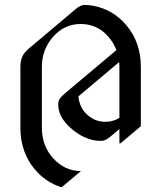

<svg xmlns="http://www.w3.org/2000/svg" viewBox="-20 -567 660 786"><path d="M473.6 19.5H468.8V-38.6L432.1 -7.8Q411.1 9.8 394.5 9.8Q374 9.8 359.9 6.3Q310.5 -5.4 267.1 -44.9Q218.3 -89.4 218.3 -139.2Q218.3 -153.3 224.6 -163.1Q230.5 -171.9 245.1 -184.1L456.5 -361.8Q445.3 -391.6 423.3 -417Q378.4 -468.8 310.1 -468.8Q243.7 -468.8 197.8 -417Q151.4 -364.3 151.4 -293V-43.9Q151.4 29.3 196.8 80.1Q244.6 133.3 311.5 133.3L233.4 198.7H228.5Q166.5 178.2 122.6 126.5Q63.5 56.2 63.5 -43.9V-293Q63.5 -319.3 72.3 -337.4Q79.6 -353 99.6 -369.6L289.1 -529.3Q310.1 -546.9 326.7 -546.9Q342.8 -546.9 361.3 -543.5Q442.9 -528.3 497.6 -463.4Q556.6 -393.1 556.6 -293V-50.3ZM468.8 -84.5V-293Q468.8 -303.2 467.8 -313L300.8 -172.4Q305.7 -127.9 333 -101.1Q366.7 -68.4 410.6 -68.4Q443.8 -68.4 468.8 -84.5Z"/></svg>

Font: Gothica
Style: Book
Weight: 400
Designer: Wojciech Kalinowski "wmk69" (wmk69@o2.pl)
Foundry: Wojciech Kalinowski "wmk69" (wmk69@o2.pl)
Version: Version 2.1.0; 2021-05-14